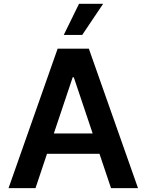

<svg xmlns="http://www.w3.org/2000/svg" viewBox="-20 -981 764 1001"><path d="M165.1 0H24.5L280.5 -727.3H443.2L699.6 0H558.9L498.6 -179.3H225.1ZM260.7 -285.2H463.1L364.7 -578.1H359ZM312.5 -799 392 -961.3H517.8L408.7 -799Z"/></svg>

Font: Inter Zeller Semi Bold
Style: Regular
Weight: 600
Designer: Rasmus Andersson; Joe Bland
Foundry: zeller
Version: Version 3.015;git-dec3a8cb1